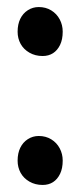

<svg xmlns="http://www.w3.org/2000/svg" viewBox="-20 -515 228 545"><path d="M30 -425Q30 -446 37.5 -461.5Q45 -477 59 -486Q73 -495 90 -495Q110 -495 125.5 -485.5Q141 -476 149.5 -460Q158 -444 158 -425Q158 -403 150.5 -387.5Q143 -372 130.5 -364Q118 -356 101 -356Q80 -356 63.5 -365.5Q47 -375 38.5 -390.5Q30 -406 30 -425ZM30 -59Q30 -80 37.5 -95.5Q45 -111 59 -120Q73 -129 90 -129Q110 -129 125.5 -119.5Q141 -110 149.5 -94Q158 -78 158 -59Q158 -37 150.5 -21.5Q143 -6 130.5 2Q118 10 101 10Q80 10 63.5 0.5Q47 -9 38.5 -24.5Q30 -40 30 -59Z"/></svg>

Font: TMT Limkin
Style: Regular
Weight: 400
Designer: Gabriel Drozdov
Version: Version 1.000;Glyphs 3.1.2 (3151)